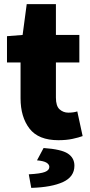

<svg xmlns="http://www.w3.org/2000/svg" viewBox="-20 -670 440 934"><path d="M264 12Q167 12 123.5 -44.5Q80 -101 80 -192V-366H14V-494L90 -500L110 -650H252V-500H366V-366H252V-195Q252 -154 270 -138Q288 -122 312 -122Q324 -122 335.5 -123.5Q347 -125 356 -128L382 -8Q363 -1 333 5.5Q303 12 264 12ZM132 244 120 178Q177 175 198.5 166.5Q220 158 220 142Q220 130 206.5 121.5Q193 113 160 110L192 50Q278 56 310 77Q342 98 342 136Q342 190 286.5 215.5Q231 241 132 244Z"/></svg>

Font: Source Sans 3 Black
Style: Regular
Weight: 900
Designer: Paul D. Hunt
Foundry: Adobe
Version: Version 3.046;hotconv 1.0.118;makeotfexe 2.5.65603